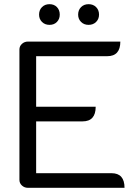

<svg xmlns="http://www.w3.org/2000/svg" viewBox="-20 -899 664 919"><path d="M73 -662Q73 -678 85 -689Q97 -700 114 -700H556Q556 -630 493 -630H153V-388H438Q438 -318 375 -318H153V-70H514Q576 -70 576 0H114Q97 0 85 -11Q73 -22 73 -38ZM167 -829Q167 -851 181 -865Q195 -879 217 -879Q239 -879 252.5 -865Q266 -851 266 -829Q266 -808 252.5 -794Q239 -780 217 -780Q195 -780 181 -794Q167 -808 167 -829ZM354 -829Q354 -851 368 -865Q382 -879 404 -879Q426 -879 440 -865Q454 -851 454 -829Q454 -808 440 -794Q426 -780 404 -780Q382 -780 368 -794Q354 -808 354 -829Z"/></svg>

Font: K2D Light
Style: Regular
Weight: 300
Designer: Katatrad Aksorn Co.,Ltd.
Foundry: Cadson Demak Co.,Ltd.
Version: Version 1.000; ttfautohint (v1.6)